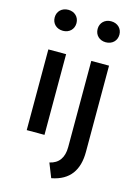

<svg xmlns="http://www.w3.org/2000/svg" viewBox="-145 -835 809 1149"><g transform="rotate(15 259.5 -260.0)"><path d="M76 -500V0H186V-500ZM131 -760C91 -760 63 -733 63 -695C63 -657 91 -630 131 -630C170 -630 198 -657 198 -695C198 -733 170 -760 131 -760ZM396 -630C436 -630 464 -657 464 -695C464 -733 436 -760 396 -760C357 -760 329 -733 329 -695C329 -657 357 -630 396 -630ZM257 152 292 240C404 219 452 146 452 34V-500H342V34C342 100 313 140 257 152Z"/></g></svg>

Font: Gully Medium
Style: Regular
Weight: 500
Designer: jaikishan Patel
Foundry: MagicType
Version: Version 1.000;Glyphs 3.2 (3242)